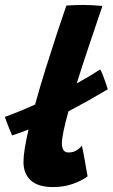

<svg xmlns="http://www.w3.org/2000/svg" viewBox="-85 -737 456 777"><path d="M269.5 -23.5Q251 -8.5 213.5 5.8Q176 20 129 20Q69.5 20 39.8 -6.8Q10 -33.5 10 -82Q10 -104.5 15.5 -138.2Q21 -172 30.5 -213Q-3.5 -199.5 -36 -189Q-38.5 -193.5 -45.2 -210.5Q-52 -227.5 -58.2 -244Q-64.5 -260.5 -65 -264Q-37 -274 -6 -286.8Q25 -299.5 57 -314Q76.5 -385 99.8 -459.2Q123 -533.5 145 -600.2Q167 -667 183.5 -714.5Q220 -717 250 -717Q269 -717 288 -716Q307 -715 329.5 -713Q300.5 -628 273.8 -548Q247 -468 225.5 -399.5Q282 -430.5 320.5 -456Q324.5 -450.5 331.2 -433.2Q338 -416 343.8 -398.8Q349.5 -381.5 351 -375.5Q312.5 -352.5 272.8 -330.2Q233 -308 192 -286.5Q179.5 -241.5 172.5 -208.5Q165.5 -175.5 165.5 -157Q165.5 -140 171.5 -130Q177.5 -120 192.5 -120Q210 -120 223 -127.5Q236 -135 246.5 -147.5Q248 -141.5 251.5 -123.5Q255 -105.5 258.8 -84Q262.5 -62.5 265.5 -45.2Q268.5 -28 269.5 -23.5Z"/></svg>

Font: Grandstander
Style: Bold Italic
Weight: 700
Italic angle: -15°
Designer: Tyler Finck
Foundry: Etcetera Type Co
Version: Version 1.200; ttfautohint (v1.8.3)